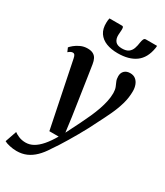

<svg xmlns="http://www.w3.org/2000/svg" viewBox="-288 -894 1069 1243"><g transform="rotate(30 246.0 -273.0)"><path d="M75 -454Q71.5 -472 66.2 -478.5Q61 -485 53 -485Q44.5 -485 36.8 -481Q29 -477 19.5 -469L7 -498Q13.5 -506.5 30 -520.2Q46.5 -534 70.5 -545Q94.5 -556 122 -556Q148 -556 164 -547.2Q180 -538.5 188.2 -522.5Q196.5 -506.5 200 -483.5Q206.5 -440.5 213.5 -395.2Q220.5 -350 227.2 -303.8Q234 -257.5 241 -211.8Q248 -166 254.5 -121.5L269 -11.5L321 -115Q340.5 -154.5 356.8 -190.8Q373 -227 384.8 -260.8Q396.5 -294.5 403.2 -326.2Q410 -358 410 -389Q409.5 -414.5 402.8 -431Q396 -447.5 389.2 -462.8Q382.5 -478 382.5 -499.5Q382.5 -525 398.2 -540.2Q414 -555.5 441 -555.5Q465.5 -555.5 481.5 -542.8Q497.5 -530 505.5 -508.8Q513.5 -487.5 513.5 -462.5Q513.5 -413.5 499.8 -366Q486 -318.5 464.2 -272Q442.5 -225.5 418.5 -179.5Q402.5 -146.5 384.5 -112.5Q366.5 -78.5 347.5 -45.5Q328.5 -12.5 310 18.5Q291.5 49.5 274.2 76.5Q257 103.5 242 124.5Q216.5 165.5 188 193.2Q159.5 221 126.8 235.2Q94 249.5 53.5 249.5Q28 249.5 1.2 243.5Q-25.5 237.5 -38.5 229.5L-9 144Q1 152.5 24.5 162.8Q48 173 77 173Q107 173 134.5 157.5Q162 142 189.2 110.8Q216.5 79.5 244 32H174.5ZM239.5 -795Q248.5 -795 250.5 -788Q252.5 -781 252 -769.5Q252 -761 250.8 -750.2Q249.5 -739.5 249.5 -731Q248.5 -702 263 -684.2Q277.5 -666.5 312.5 -666.5Q345 -666.5 361.8 -679.2Q378.5 -692 385.8 -713Q393 -734 396 -758.5Q398 -772.5 402.8 -783.8Q407.5 -795 418.5 -795H502Q502 -791.5 501.8 -787.2Q501.5 -783 500.5 -776.5Q487.5 -698.5 437.5 -662.2Q387.5 -626 304.5 -626Q255 -626 218.2 -640.5Q181.5 -655 161.2 -685Q141 -715 142.5 -762Q142.5 -770 143.5 -778.5Q144.5 -787 146.5 -795Z"/></g></svg>

Font: Merriweather 48pt SemiBold
Style: Italic
Weight: 600
Italic angle: -7.8°
Designer: Eben Sorkin
Foundry: Eben Sorkin
Version: Version 2.101